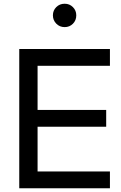

<svg xmlns="http://www.w3.org/2000/svg" viewBox="-20 -1007 646 1027"><path d="M83 -745H568V-655H181V-419H548V-329H181V-90H568V0H83ZM263 -925Q263 -951 281 -969Q299 -987 326 -987Q352 -987 370 -969Q388 -951 388 -925Q388 -898 370 -880Q352 -862 326 -862Q299 -862 281 -880.5Q263 -899 263 -925Z"/></svg>

Font: Eudoxus Sans Medium
Style: Regular
Weight: 500
Designer: Stijn de Vries
Foundry: tokotype
Version: Version 2.005